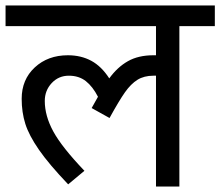

<svg xmlns="http://www.w3.org/2000/svg" viewBox="-30 -678 801 698"><path d="M622.1 -583V0H537.1V-402.8H527.8Q493.7 -402.8 469.7 -387.9Q445.8 -373 424.3 -342.5Q402.8 -312 368.2 -249L303.2 -285.2L326.2 -326.2Q307.1 -363.3 282 -383.1Q256.8 -402.8 220.2 -402.8Q183.1 -402.8 158 -376Q132.8 -349.1 132.8 -311Q132.8 -256.8 163.8 -200Q194.8 -143.1 276.9 -57.1L217.8 -7.8Q147.9 -81.1 111.6 -133.5Q75.2 -186 62 -228Q48.8 -270 48.8 -318.8Q48.8 -388.7 96.4 -432.9Q144 -477.1 216.8 -477.1Q264.6 -477.1 301.8 -457Q338.9 -437 367.2 -393.1Q397 -434.1 435.1 -455.6Q473.1 -477.1 527.8 -477.1H537.1V-583H-9.8V-658.2H751V-583Z"/></svg>

Font: Sarala
Style: Regular
Weight: 400
Designer: Andres Torresi
Foundry: Huerta Tipografica
Version: Version 1.004;PS 001.003;hotconv 1.0.70;makeotf.lib2.5.58329